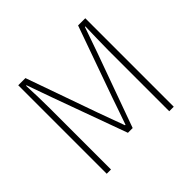

<svg xmlns="http://www.w3.org/2000/svg" viewBox="-172 -920 1114 1114"><g transform="rotate(-45 385.0 -363.0)"><path d="M110 -726V0H145V-502C145 -559 143 -633 140 -692H144L201 -532L365 -81H404L567 -532L623 -692H627C626 -633 623 -559 623 -502V0H660V-726H601L445 -288C426 -234 408 -179 388 -124H384C364 -179 344 -234 324 -288L169 -726Z"/></g></svg>

Font: Kinto Sans Thin
Style: Regular
Weight: 100
Designer: Authors: Ryoko NISHIZUKA  (kana & ideographs); Paul D. Hunt (Latin, Greek & Cyrillic); Wenlong ZHANG  (bopomofo); Sandol
Foundry: Adobe Systems Incorporated, ookami Inc.
Version: Version 0.001